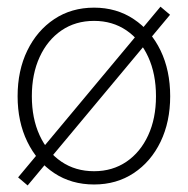

<svg xmlns="http://www.w3.org/2000/svg" viewBox="-20 -548 567 580"><path d="M264.2 9.3Q195.8 9.3 143.8 -25.1Q91.8 -59.6 62.5 -119.9Q33.2 -180.2 33.2 -257.3Q33.2 -335 62.5 -395.3Q91.8 -455.6 143.8 -490.2Q195.8 -524.9 264.2 -524.9Q332 -524.9 384 -490.2Q436 -455.6 465.1 -395.3Q494.1 -335 494.1 -257.3Q494.1 -180.2 465.1 -119.9Q436 -59.6 384 -25.1Q332 9.3 264.2 9.3ZM264.2 -30.8Q319.8 -30.8 362.1 -59.6Q404.3 -88.4 427.7 -139.4Q451.2 -190.4 451.2 -257.3Q451.2 -324.7 427.7 -376Q404.3 -427.2 362.1 -456.1Q319.8 -484.9 264.2 -484.9Q208 -484.9 165.8 -456.1Q123.5 -427.2 99.9 -376Q76.2 -324.7 76.2 -257.3Q76.2 -190.4 99.6 -139.4Q123 -88.4 165.5 -59.6Q208 -30.8 264.2 -30.8ZM63.5 12.2 34.7 -12.2 464.8 -527.8 493.7 -503.4Z"/></svg>

Font: Inter Display ExtraLight
Style: Regular
Weight: 200
Designer: Rasmus Andersson
Foundry: rsms
Version: Version 4.000;git-a52131595